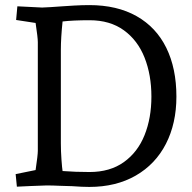

<svg xmlns="http://www.w3.org/2000/svg" viewBox="-20 -735 761 761"><path d="M679.2 -352.1Q679.2 -246.1 637.7 -165Q596.2 -84 518.1 -39.1Q439.9 5.9 334 5.9Q305.2 5.9 266.1 2.9Q251 2.9 219.5 1.5Q188 0 165 0Q138.2 1 100.1 2.4Q62 3.9 46.9 4.9L42 -44.9L121.1 -61Q129.9 -120.1 129.9 -137.2V-567.9Q129.9 -585.9 121.1 -644L43.9 -655.8L48.8 -710L147 -705.1Q175.8 -706.1 227.1 -710Q240.2 -710.9 272.7 -712.9Q305.2 -714.8 334 -714.8Q443.8 -714.8 521.5 -670.9Q599.1 -627 639.2 -545.4Q679.2 -463.9 679.2 -352.1ZM228 -649.9Q221.2 -584 221.2 -538.1V-167Q221.2 -136.2 223.6 -102.5Q226.1 -68.8 228 -57.1Q279.8 -53.2 335 -53.2Q416 -53.2 470.9 -92.5Q525.9 -131.8 553 -199.5Q580.1 -267.1 580.1 -352.1Q580.1 -438 553 -506.6Q525.9 -575.2 470.9 -615Q416 -654.8 335 -654.8Q270 -654.8 228 -649.9Z"/></svg>

Font: Sura
Style: Regular
Weight: 400
Designer: Carolina Giovagnoli
Foundry: Huerta Tipografica
Version: Version 1.003;PS 001.002;hotconv 1.0.70;makeotf.lib2.5.58329